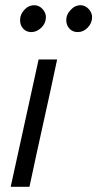

<svg xmlns="http://www.w3.org/2000/svg" viewBox="-20 -716 373 736"><path d="M199 -488Q173 -365 146 -244Q119 -123 93 0H21Q48 -123 74.5 -244Q101 -365 128 -488ZM100 -593Q81 -593 69 -606Q57 -619 57 -639Q57 -661 73 -678Q89 -696 112 -696Q129 -696 142.5 -682Q156 -668 156 -650Q156 -627 138.5 -610Q121 -593 100 -593ZM278 -593Q258 -593 246 -606.5Q234 -620 234 -639Q234 -661 251 -678Q267 -696 289 -696Q306 -696 319.5 -682Q333 -668 333 -650Q333 -628 316.5 -610.5Q300 -593 278 -593Z"/></svg>

Font: Rosa Sans Light
Style: Italic
Weight: 300
Italic angle: -12°
Designer: Pentagram / MCKL
Foundry: Pentagram / MCKL
Version: Version 1.005;September 16, 2019;FontCreator 11.5.0.2425 64-